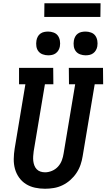

<svg xmlns="http://www.w3.org/2000/svg" viewBox="-20 -1152 654 1180"><path d="M257 8Q225 8 195 1.5Q165 -5 140 -20.5Q115 -36 97.5 -60.5Q80 -85 72 -114Q64 -143 64.5 -175Q65 -207 70 -238L136 -634H97V-735H307L308 -634H256L187 -222Q185 -207 184 -192Q183 -177 184.5 -163Q186 -149 191 -135.5Q196 -122 205.5 -112Q215 -102 228.5 -97.5Q242 -93 257 -93Q278 -93 299.5 -102Q321 -111 336.5 -128Q352 -145 360 -166.5Q368 -188 371 -209L442 -634H404L403 -735H613L614 -634H562L488 -192Q484 -166 475 -139.5Q466 -113 450 -89Q434 -65 412 -45.5Q390 -26 364 -13.5Q338 -1 310.5 3.5Q283 8 257 8ZM506 -812Q489 -812 472.5 -818Q456 -824 446 -837Q436 -850 433.5 -867.5Q431 -885 434 -903Q436 -915 442 -926.5Q448 -938 458.5 -945.5Q469 -953 481.5 -955.5Q494 -958 506 -958Q523 -958 539.5 -952Q556 -946 565.5 -933Q575 -920 578 -902.5Q581 -885 578 -867Q576 -855 569.5 -843.5Q563 -832 552.5 -824.5Q542 -817 530 -814.5Q518 -812 506 -812ZM276 -812Q259 -812 242.5 -818Q226 -824 216 -837Q206 -850 203.5 -867.5Q201 -885 204 -903Q206 -915 212 -926.5Q218 -938 228.5 -945.5Q239 -953 251.5 -955.5Q264 -958 276 -958Q293 -958 309.5 -952Q326 -946 335.5 -933Q345 -920 348 -902.5Q351 -885 348 -867Q346 -855 339.5 -843.5Q333 -832 322.5 -824.5Q312 -817 300 -814.5Q288 -812 276 -812ZM252 -1048 253 -1132H598L597 -1048Z"/></svg>

Font: Iosevka HT Extended
Style: Bold Italic
Weight: 700
Width: 7
Italic angle: -9°
Monospace: yes
Designer: Belleve Invis
Foundry: Belleve Invis
Version: Version 32.3.0; ttfautohint (v1.8.4)